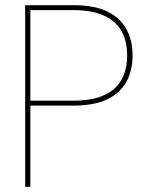

<svg xmlns="http://www.w3.org/2000/svg" viewBox="-20 -720 569 740"><path d="M77 0V-700H262Q344 -700 394 -675.5Q444 -651 467.5 -607Q491 -563 491 -507Q491 -449 467.5 -405.5Q444 -362 394 -337.5Q344 -313 262 -313H97V0ZM97 -332H265Q366 -332 418 -376Q470 -420 470 -507Q470 -594 417 -637.5Q364 -681 265 -681H97Z"/></svg>

Font: DM Sans 11pt Thin
Style: Regular
Weight: 250
Version: Version 4.004;gftools[0.9.30]